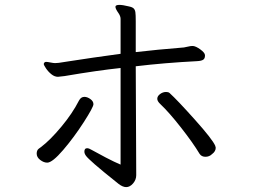

<svg xmlns="http://www.w3.org/2000/svg" viewBox="-20 -739 1040 785"><path d="M244 -428Q220 -425 217 -425Q203 -425 190 -435.5Q177 -446 168 -459.5Q159 -473 159 -477Q159 -482 164 -485Q165 -486 169 -486Q174 -486 186.5 -483.5Q199 -481 205 -481L220 -482L259 -488Q297 -494 362 -503.5Q427 -513 473 -519V-662Q473 -673 464 -686Q452 -703 452 -711V-712Q453 -719 468 -719Q482 -719 506 -713Q521 -710 526.5 -704.5Q532 -699 533.5 -689Q535 -679 535 -652V-526Q620 -536 732 -545Q739 -546 749 -548.5Q759 -551 766 -551H769Q781 -550 799 -537Q817 -524 818 -514V-511Q818 -500 811 -495Q804 -490 786 -489Q651 -482 535 -468L537 -23Q537 -4 524 11Q511 26 496 26Q482 26 465 13Q396 -42 367 -67.5Q338 -93 331.5 -102Q325 -111 325 -119Q325 -133 336 -133Q344 -133 355 -126Q376 -114 412.5 -95Q449 -76 473 -66V-461Q379 -451 244 -428ZM820 -98Q804 -98 796 -110Q769 -155 720 -217.5Q671 -280 636 -313Q623 -325 623 -335Q623 -346 634.5 -354.5Q646 -363 659 -363Q668 -363 673 -359Q705 -330 777 -249.5Q849 -169 860 -143Q862 -137 862 -135Q862 -120 847 -109Q836 -98 820 -98ZM130 -111Q130 -125 139 -131.5Q148 -138 148 -138Q185 -166 230.5 -220.5Q276 -275 303 -328Q311 -343 325 -343Q337 -343 349.5 -334Q362 -325 362 -313Q362 -301 322.5 -239.5Q283 -178 238.5 -126Q194 -74 173 -74Q159 -74 144.5 -85Q130 -96 130 -111Z"/></svg>

Font: Iansui
Style: Regular
Weight: 400
Designer: But Ko / Fontworks Inc.
Foundry: zi-hi.com / Fontworks Inc.
Version: Version 1.002